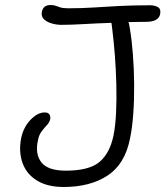

<svg xmlns="http://www.w3.org/2000/svg" viewBox="-20 -733 659 765"><path d="M234 12Q169 12 127.5 -13.5Q86 -39 70 -83Q54 -127 64 -181Q73 -226 101.5 -255.5Q130 -285 158 -285Q172 -285 177 -277Q182 -269 180 -258Q177 -245 166.5 -234Q156 -223 145.5 -209Q135 -195 131 -173Q119 -119 145 -86Q171 -53 242 -53Q334 -53 375.5 -87Q417 -121 432 -192Q440 -231 442.5 -284.5Q445 -338 443.5 -397.5Q442 -457 437.5 -514.5Q433 -572 427 -619Q426 -625 425.5 -631Q425 -637 424 -642Q365 -640 313.5 -637Q262 -634 224 -634Q206 -634 186.5 -639.5Q167 -645 155 -656.5Q143 -668 147 -687Q153 -713 181 -713Q194 -713 202 -710Q210 -707 220.5 -703.5Q231 -700 252 -700Q304 -700 351 -703Q398 -706 452 -709Q506 -712 579 -712Q595 -712 608.5 -705Q622 -698 618 -676Q611 -646 562 -646Q544 -646 526.5 -645.5Q509 -645 492 -645Q495 -636 497 -622Q505 -575 509.5 -516.5Q514 -458 514.5 -397Q515 -336 511 -280Q507 -224 498 -181Q478 -79 408.5 -33.5Q339 12 234 12Z"/></svg>

Font: Shantell Sans Normal
Style: Italic
Weight: 300
Italic angle: -11.31°
Designer: Stephen Nixon, Anya Danilova, Shantell Martin
Foundry: Arrow Type
Version: Version 1.008;[a672d596b]